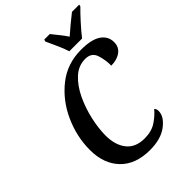

<svg xmlns="http://www.w3.org/2000/svg" viewBox="-266 -1051 1181 1181"><g transform="rotate(-45 324.5 -460.5)"><path d="M325 10Q420 10 476 -32.5Q532 -75 532 -123Q532 -142 521 -151Q495 -119 454 -91.5Q413 -64 352 -64Q273 -64 233.5 -114Q194 -164 194 -247Q194 -307 210 -379.5Q226 -452 257 -518Q288 -584 333.5 -626.5Q379 -669 439 -669Q494 -669 509 -620.5Q524 -572 523 -526Q573 -526 605.5 -549.5Q638 -573 638 -616Q638 -667 594.5 -697Q551 -727 461 -727Q340 -727 250.5 -656Q161 -585 112 -476Q63 -367 63 -252Q63 -132 131.5 -61Q200 10 325 10ZM403 -771H514Q542 -807 579.5 -848.5Q617 -890 646 -918L649 -931H586Q560 -911 527 -883.5Q494 -856 468 -833Q451 -859 430.5 -884Q410 -909 393 -931H345L341 -918Q353 -891 373 -847.5Q393 -804 403 -771Z"/></g></svg>

Font: Noto Serif SemiCondensed Semi
Style: Italic
Weight: 600
Width: 4
Italic angle: -12°
Designer: Monotype Design Team
Foundry: Monotype Imaging Inc.
Version: Version 1.901